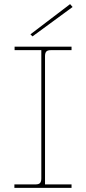

<svg xmlns="http://www.w3.org/2000/svg" viewBox="-20 -914 418 934"><path d="M50 0V-17H153Q169 -17 175 -24Q181 -31 181 -46V-670H51V-687H328V-670H227Q211 -670 205 -663Q199 -656 199 -641V-17H328V0ZM138 -737 128 -747 321 -894 333 -880Z"/></svg>

Font: Grandiflora One
Style: Regular
Weight: 400
Designer: Haesung Cho
Foundry: JAMO
Version: Version 1.000; ttfautohint (v1.8.4.7-5d5b);gftools[0.9.28]